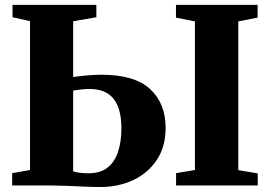

<svg xmlns="http://www.w3.org/2000/svg" viewBox="-20 -763 1110 790"><path d="M392 6.5Q362.5 6.5 330.2 5Q298 3.5 263 2Q228 0.5 189 0H30V-50.5L103.5 -63.5V-676L31.5 -692V-743H376.5V-692L281 -675.5V-446Q302.5 -449.5 335.5 -452.5Q368.5 -455.5 397 -455.5Q534.5 -455.5 598 -396.2Q661.5 -337 661.5 -237Q661.5 -160 625.5 -105.5Q589.5 -51 528.5 -22.2Q467.5 6.5 392 6.5ZM344 -50Q393.5 -50 423 -73.8Q452.5 -97.5 466 -139.2Q479.5 -181 479.5 -235.5Q479.5 -316.5 447 -356.8Q414.5 -397 348 -397Q333 -397 313 -394.8Q293 -392.5 281 -390.5V-57.5Q294 -54 309.2 -52Q324.5 -50 344 -50ZM782 -63.5V-675L704 -690.5V-743H1040V-690.5L960.5 -675V-63L1040.5 -49.5V0H704.5V-50.5Z"/></svg>

Font: Merriweather 60pt Black
Style: Regular
Weight: 900
Version: Version 2.100